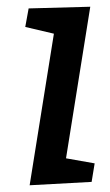

<svg xmlns="http://www.w3.org/2000/svg" viewBox="-20 -550 326 570"><path d="M68 0 140 -450 55 -470 65 -525 248 -530 176 -80 261 -65 252 -10Z"/></svg>

Font: Bitter
Style: Italic
Weight: 400
Italic angle: -9°
Designer: Sol Matas
Foundry: Sol Matas
Version: Version 1.001